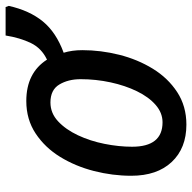

<svg xmlns="http://www.w3.org/2000/svg" viewBox="-20 -640 669 668"><g transform="rotate(-90 314.0 -305.5)"><path d="M215 9Q133 9 85 -42Q37 -93 37 -183Q37 -248 53.5 -312.5Q70 -377 102.5 -430Q135 -483 184 -515.5Q233 -548 297 -548Q395 -548 441 -476Q481 -495 499 -532.5Q517 -570 525 -620H624L628 -609Q612 -537 574 -490.5Q536 -444 465 -418Q474 -389 474 -353Q474 -289 458 -225Q442 -161 409.5 -108Q377 -55 328 -23Q279 9 215 9ZM223 -74Q256 -74 283.5 -98Q311 -122 331 -163Q351 -204 362 -255Q373 -306 373 -359Q373 -402 354.5 -433Q336 -464 292 -464Q255 -464 226.5 -437.5Q198 -411 178 -368.5Q158 -326 148 -276Q138 -226 138 -180Q138 -74 223 -74Z"/></g></svg>

Font: Noto Sans SemiCondensed Medium
Style: Italic
Weight: 500
Width: 4
Italic angle: -12°
Designer: Monotype Design Team
Foundry: Monotype Imaging Inc.
Version: Version 2.013; ttfautohint (v1.8.4.7-5d5b)